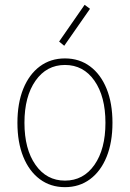

<svg xmlns="http://www.w3.org/2000/svg" viewBox="-20 -773 542 801"><path d="M251 7.8Q190.9 7.8 146.2 -25.4Q101.6 -58.6 77.1 -118.9Q52.7 -179.2 52.7 -260.7Q52.7 -342.3 77.1 -402.6Q101.6 -462.9 146.2 -496.1Q190.9 -529.3 251 -529.3Q311 -529.3 355.7 -496.1Q400.4 -462.9 424.8 -402.6Q449.2 -342.3 449.2 -260.7Q449.2 -179.2 424.8 -118.9Q400.4 -58.6 355.7 -25.4Q311 7.8 251 7.8ZM251 -19.5Q328.1 -19.5 374 -85.2Q419.9 -150.9 419.9 -260.7Q419.9 -370.6 374 -436.3Q328.1 -502 251 -502Q174.3 -502 128.2 -436.3Q82 -370.6 82 -260.7Q82 -150.9 128.2 -85.2Q174.3 -19.5 251 -19.5ZM248 -582 226.6 -599.6 333 -752.9 355.5 -736.3Z"/></svg>

Font: Reddit Sans Condensed ExtraLight
Style: Regular
Weight: 250
Version: Version 1.014